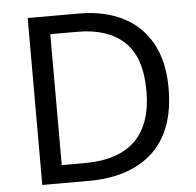

<svg xmlns="http://www.w3.org/2000/svg" viewBox="-51 -766 833 818"><g transform="rotate(-5 365.0 -357.0)"><path d="M669 -364Q669 -183 570.5 -91.5Q472 0 296 0H97V-714H317Q424 -714 503.5 -674Q583 -634 626 -556Q669 -478 669 -364ZM574 -361Q574 -504 503.5 -570.5Q433 -637 304 -637H187V-77H284Q574 -77 574 -361Z"/></g></svg>

Font: Noto Sans
Style: Regular
Weight: 400
Designer: Monotype Design Team
Foundry: Monotype Imaging Inc.
Version: Version 1.902